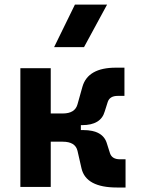

<svg xmlns="http://www.w3.org/2000/svg" viewBox="-20 -815 626 837"><path d="M68.8 0V-517.6H201.2V-320.3H253.4Q307.1 -320.3 317.9 -360.4L339.4 -437Q363.3 -520 484.9 -520H522.5V-397H493.2Q458.5 -397 449.7 -370.6L436.5 -329.1Q419.9 -269.5 337.9 -269.5H332.5V-248H342.8Q429.7 -248 446.3 -188.5L459.5 -147Q468.3 -120.6 502.9 -120.6H527.3V2.4H489.7Q355 2.4 335.4 -80.6L317.9 -157.2Q308.6 -197.3 253.4 -197.3H201.2V0ZM215.8 -609.4 306.6 -794.9H446.8L346.2 -609.4Z"/></svg>

Font: CaskaydiaMono NF
Style: Bold
Weight: 700
Designer: Aaron Bell
Foundry: Saja Typeworks
Version: Version 2111.001; ttfautohint (v1.8.4);Nerd Fonts 3.1.1